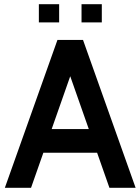

<svg xmlns="http://www.w3.org/2000/svg" viewBox="-20 -889 665 909"><path d="M459 -166H166V-278H459ZM296 -575H329L127 0H3L252 -700H373L622 0H498ZM164 -783V-869H260V-783ZM366 -783V-869H462V-783Z"/></svg>

Font: Cabin VF Beta
Style: Regular
Weight: 400
Designer: Pablo Impallari
Foundry: Pablo Impallari. http://www.impallari.com Igino Marini. http://www.ikern.com
Version: Version 2.200